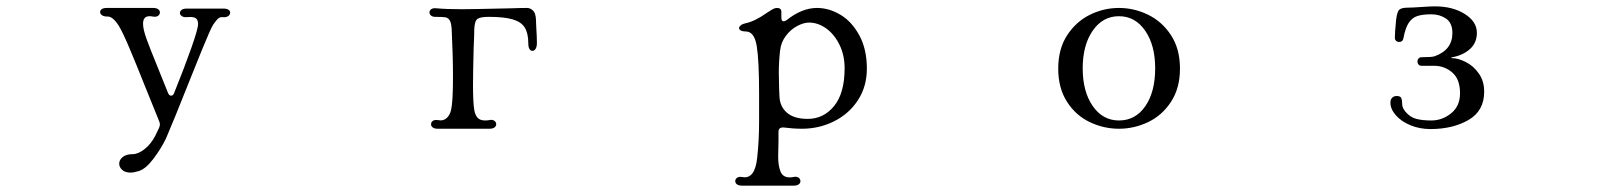

<svg xmlns="http://www.w3.org/2000/svg" viewBox="-20 -405 5040 604"><path d="M462 -380Q472 -380 477.5 -376Q483 -372 483 -366Q483 -359 477 -355Q471 -351 460 -353Q456 -354 450 -354Q430 -354 430 -330Q430 -313 441 -282.5Q452 -252 477 -191L508 -114Q512 -104 518 -104Q525 -104 528 -113Q560 -192 582 -254.5Q604 -317 603 -330Q603 -344 594.5 -348.5Q586 -353 569 -351H564Q556 -351 551 -355Q546 -359 546 -364Q546 -370 551.5 -374Q557 -378 567 -378H683Q693 -378 698.5 -374.5Q704 -371 704 -365Q704 -359 698 -354.5Q692 -350 681 -351Q672 -352 666 -346.5Q660 -341 651 -328Q643 -316 616.5 -251Q590 -186 579 -158Q525 -22 502 31Q487 62 463 94Q439 126 417 133Q400 138 391 138Q374 138 364.5 129.5Q355 121 355 110Q355 98 366 89Q377 80 397 80Q415 80 435.5 63.5Q456 47 469 21L480 -2Q483 -8 483 -14Q483 -17 481 -23L434 -139Q409 -202 387.5 -253Q366 -304 353 -325Q334 -354 318 -353H317Q307 -353 301 -357Q295 -361 295 -367Q295 -373 300.5 -376.5Q306 -380 316 -380Z M1593 -379Q1615 -380 1638 -380Q1648 -380 1656.5 -372Q1665 -364 1666 -344L1667 -319Q1669 -289 1669 -270Q1669 -258 1665 -251.5Q1661 -245 1655 -245Q1649 -245 1645.5 -251Q1642 -257 1642 -268Q1642 -300 1631 -318Q1620 -336 1593 -344Q1566 -352 1518 -352Q1491 -352 1482 -345.5Q1473 -339 1472 -313Q1472 -295 1470 -253Q1468 -175 1468 -137Q1468 -82 1472 -59Q1475 -42 1483 -34Q1491 -26 1506 -26Q1513 -26 1518 -27L1524 -28Q1532 -28 1536.5 -24Q1541 -20 1541 -14Q1541 -8 1535.5 -4Q1530 0 1520 0H1437H1357Q1347 0 1341.5 -4Q1336 -8 1336 -14Q1336 -21 1342 -25Q1348 -29 1359 -27Q1374 -24 1384.5 -33Q1395 -42 1399 -59Q1405 -84 1405 -163Q1405 -229 1401 -311Q1400 -332 1395 -340.5Q1390 -349 1381.5 -350.5Q1373 -352 1349 -352Q1341 -352 1336 -356Q1331 -360 1331 -366Q1331 -372 1336.5 -376Q1342 -380 1352 -379Q1383 -376 1434 -376Q1464 -376 1593 -379Z M2326 -332Q2355 -338 2393 -365Q2396 -367 2406.5 -373.5Q2417 -380 2424 -380Q2438 -380 2438 -368V-350Q2438 -338 2445 -338Q2450 -338 2455 -342Q2503 -380 2550 -380Q2588 -380 2624 -358.5Q2660 -337 2683.5 -293.5Q2707 -250 2707 -189Q2707 -133 2679 -90Q2651 -47 2604 -23.5Q2557 0 2503 0Q2475 0 2445 -4H2443Q2429 -4 2429 10V39L2428 87Q2428 117 2435.5 135Q2443 153 2464 153Q2471 153 2475 152L2481 151Q2489 151 2493.5 155Q2498 159 2498 165Q2498 171 2492.5 175Q2487 179 2477 179H2314Q2304 179 2298.5 175Q2293 171 2293 165Q2293 158 2299 154Q2305 150 2316 152Q2355 159 2362 91Q2368 37 2368 -24V-109Q2368 -215 2360.5 -260.5Q2353 -306 2326 -306Q2316 -306 2310.5 -309Q2305 -312 2305 -317Q2305 -321 2310.5 -325.5Q2316 -330 2326 -332ZM2521 -31Q2571 -31 2604 -71.5Q2637 -112 2637 -190Q2637 -232 2620.5 -265Q2604 -298 2578.5 -316Q2553 -334 2525 -334Q2508 -334 2487.5 -323Q2467 -312 2452 -292Q2437 -272 2434 -246Q2430 -211 2430 -176L2431 -125L2432 -103Q2433 -70 2455.5 -50.5Q2478 -31 2521 -31Z M3309 -189Q3309 -251 3337 -294Q3365 -337 3408.5 -358.5Q3452 -380 3500 -380Q3548 -380 3592 -358.5Q3636 -337 3664 -294Q3692 -251 3692 -189Q3692 -128 3664 -85Q3636 -42 3592 -21Q3548 0 3500 0Q3452 0 3408 -21Q3364 -42 3336.5 -85Q3309 -128 3309 -189ZM3614 -190Q3614 -263 3582.5 -308.5Q3551 -354 3500 -354Q3449 -354 3417.5 -308.5Q3386 -263 3386 -190Q3386 -117 3417.5 -71.5Q3449 -26 3500 -26Q3552 -26 3583 -71Q3614 -116 3614 -190Z M4354 -82Q4354 -92 4359.5 -97.5Q4365 -103 4373 -103Q4386 -103 4388.5 -96Q4391 -89 4391 -78Q4391 -66 4401 -54Q4416 -36 4435.5 -31Q4455 -26 4483 -26Q4517 -26 4545 -48.5Q4573 -71 4573 -112Q4573 -156 4548.5 -177Q4524 -198 4492 -198H4452Q4446 -198 4442.5 -202Q4439 -206 4439 -212Q4439 -217 4442.5 -221Q4446 -225 4452 -225Q4485 -225 4493 -228Q4549 -248 4549 -301Q4549 -333 4529 -346.5Q4509 -360 4483 -360Q4455 -360 4438.5 -354.5Q4422 -349 4411.5 -333Q4401 -317 4395 -285Q4394 -279 4390.5 -276Q4387 -273 4382 -273Q4376 -273 4372 -276.5Q4368 -280 4368 -286Q4368 -304 4372 -343Q4375 -369 4382.5 -375Q4390 -381 4411 -381Q4423 -381 4451 -383Q4481 -385 4494 -385Q4550 -385 4588 -361Q4626 -337 4626 -302Q4626 -270 4604 -250.5Q4582 -231 4549 -225Q4545 -224 4545 -223Q4545 -222 4549 -222Q4567 -222 4591 -210Q4615 -198 4632 -174Q4649 -150 4649 -117Q4649 -56 4599.5 -27.5Q4550 1 4480 1Q4446 1 4417 -11Q4388 -23 4371 -42.5Q4354 -62 4354 -82Z"/></svg>

Font: Hina Mincho
Style: Regular
Weight: 400
Designer: satsuyako
Foundry: satsuyako
Version: Version 1.100